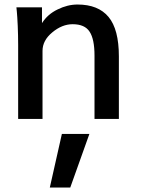

<svg xmlns="http://www.w3.org/2000/svg" viewBox="-20 -534 643 862"><path d="M203.6 308.1 257.8 67.4H381.3L295.4 308.1ZM61.5 0V-330.6Q61.5 -353.5 61 -375.2Q60.5 -397 59.6 -418.5Q58.6 -439.9 57.6 -455.6Q56.6 -471.2 55.7 -481L53.7 -501H168.5V-430.2Q193.8 -470.2 238.8 -491.7Q283.2 -513.7 328.1 -513.7Q420.9 -513.7 467.3 -458Q513.7 -402.3 513.7 -280.8V0H404.3V-284.2Q404.3 -358.4 382.3 -391.6Q360.8 -425.3 306.2 -425.3Q258.8 -425.3 214.8 -388.7Q170.9 -352.5 170.9 -305.7V0Z"/></svg>

Font: Ride Light
Style: Bold
Weight: 600
Version: Version 3.000